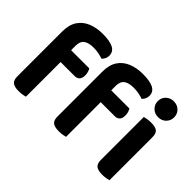

<svg xmlns="http://www.w3.org/2000/svg" viewBox="-119 -998 1310 1310"><g transform="rotate(45 536.0 -343.0)"><path d="M173.7 -336V-443.9H370.5Q375.5 -436 380.1 -421.9Q384.8 -407.7 384.8 -390.8Q384.8 -362.3 371.8 -349.1Q358.9 -336 336.6 -336ZM194.9 -486.5V-353H61.8V-491.8Q61.8 -556.7 88.9 -597.2Q116 -637.6 163.1 -656.8Q210.2 -675.9 269.5 -675.9Q337.8 -675.9 371.9 -658Q406.1 -640 406.1 -601.5Q406.1 -584.6 398.9 -570.9Q391.8 -557.3 382.5 -549.3Q363.8 -556 341.1 -560.5Q318.4 -565.1 292.1 -565.1Q242.9 -565.1 218.9 -547Q194.9 -528.9 194.9 -486.5ZM61.8 -384.4H201.2V-1.3Q192.3 1.3 175.3 4.1Q158.4 7 138.5 7Q99 7 80.4 -7.1Q61.8 -21.2 61.8 -58.1ZM561 -336V-443.9H757.8Q762.8 -436 767.4 -421.9Q772.1 -407.7 772.1 -390.8Q772.1 -362.3 759.1 -349.1Q746.2 -336 723.9 -336ZM582.2 -486.5V-353H449.1V-491.8Q449.1 -556.7 476.2 -597.2Q503.3 -637.6 550.4 -656.8Q597.5 -675.9 656.8 -675.9Q725.1 -675.9 759.2 -658Q793.4 -640 793.4 -601.5Q793.4 -584.6 786.2 -570.9Q779.1 -557.3 769.8 -549.3Q751.1 -556 728.4 -560.5Q705.7 -565.1 679.4 -565.1Q630.2 -565.1 606.2 -547Q582.2 -528.9 582.2 -486.5ZM449.1 -384.4H588.5V-1.3Q579.6 1.3 562.6 4.1Q545.7 7 525.8 7Q486.3 7 467.7 -7.1Q449.1 -21.2 449.1 -58.1ZM858.6 -616.6Q858.6 -648.8 880.8 -670.9Q903.1 -693 937.6 -693Q972.5 -693 994.4 -670.9Q1016.3 -648.8 1016.3 -616.6Q1016.3 -585 994.4 -562.6Q972.5 -540.2 937.6 -540.2Q903.1 -540.2 880.8 -562.6Q858.6 -585 858.6 -616.6ZM867.9 -264H1007.3V-1.3Q998.4 1.3 981.4 4.1Q964.5 7 944.6 7Q905.1 7 886.5 -7.1Q867.9 -21.2 867.9 -58.1ZM1007.3 -192H867.9V-472.5Q876.9 -475.2 894 -478Q911.1 -480.9 931 -480.9Q971.1 -480.9 989.2 -467.1Q1007.3 -453.3 1007.3 -415.5Z"/></g></svg>

Font: Baloo Tamma 2
Style: Regular
Weight: 400
Designer: Divya Kowshik, Shuchita Grover and Ek Type
Foundry: Ek Type
Version: Version 1.700